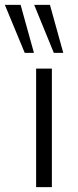

<svg xmlns="http://www.w3.org/2000/svg" viewBox="-62 -772 321 792"><path d="M87 0V-489H152V0ZM160 -554 79 -752H144L199 -554ZM40 -554 -42 -752H23L78 -554Z"/></svg>

Font: Nunito Sans 10pt Light
Style: Regular
Weight: 300
Designer: Vernon Adams
Foundry: Vernon Adams
Version: Version 3.101;gftools[0.9.27]